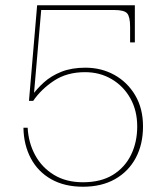

<svg xmlns="http://www.w3.org/2000/svg" viewBox="-20 -702 633 729"><path d="M295 7Q225 7 174.5 -21.5Q124 -50 97 -101Q70 -152 69 -217H85Q88 -160 113.5 -113Q139 -66 185 -38Q231 -10 295 -10Q363 -10 408.5 -38Q454 -66 477.5 -114Q501 -162 501 -222Q501 -282 475 -328.5Q449 -375 404 -401.5Q359 -428 303 -428Q234 -428 185 -395.5Q136 -363 106 -319L99 -336Q119 -364 146.5 -389Q174 -414 213 -429.5Q252 -445 304 -445Q365 -445 414.5 -417.5Q464 -390 493.5 -340Q523 -290 523 -222Q523 -154 495.5 -102.5Q468 -51 417 -22Q366 7 295 7ZM90 -319 121 -682H138L108 -335L106 -319ZM133 -664 121 -682H492V-664ZM474 -600Q474 -638 463 -651Q452 -664 414 -664H492V-541H474Z"/></svg>

Font: Montagu Slab 144pt Thin
Style: Regular
Weight: 250
Version: Version 1.000